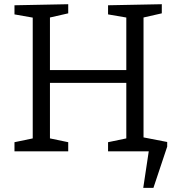

<svg xmlns="http://www.w3.org/2000/svg" viewBox="-20 -718 848 911"><path d="M48.7 0V-43.3L148.3 -64L135.3 -45.7V-650.7L150.7 -631.7L48.7 -649.7V-693L303.7 -698V-654.7L202.7 -631.7L217 -651V-371L202.3 -385.7H594L579.3 -371V-650.7L594 -632.3L492.7 -649.7V-693L747.7 -698V-654.7L647.7 -632L661 -651V-45.7L647.7 -64L747.7 -43.3V0H492.7V-43.3L592 -64L579.3 -45.7V-339.3L594 -324.7H202.3L217 -339.3V-45.7L204.3 -64L303.7 -43.3V0ZM621.7 -73.7 773.3 -44.3V-22.3L708 173.3H659.7L687 -8L703.7 0H621.7Z"/></svg>

Font: Bitter Thin
Style: Regular
Weight: 100
Designer: Sol Matas, and Bitter project Authors
Foundry: Sol Matas
Version: Version 2.002